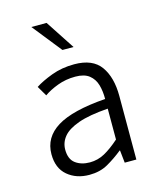

<svg xmlns="http://www.w3.org/2000/svg" viewBox="-110 -789 726 880"><g transform="rotate(-15 253.5 -349.0)"><path d="M205.6 12.2Q143.6 12.2 102.3 -22.7Q61 -57.6 61 -124Q61 -203.6 133.5 -248.5Q206.1 -293.5 364.3 -305.2Q364.7 -341.8 356 -372.3Q347.2 -402.8 324 -421.1Q300.8 -439.5 258.3 -439.5Q212.9 -439.5 173.8 -424.8Q134.8 -410.2 107.9 -391.1L80.1 -438.5Q110.4 -458.5 159.9 -477.1Q209.5 -495.6 268.1 -495.6Q355.5 -495.6 393.1 -442.9Q430.7 -390.1 430.7 -301.8V0H375.5L369.1 -59.6H367.2Q331.5 -30.8 293.7 -9.3Q255.9 12.2 205.6 12.2ZM222.2 -42.5Q259.8 -42.5 292.7 -60.5Q325.7 -78.6 364.3 -112.8V-259.3Q275.4 -252.9 223.6 -234.6Q171.9 -216.3 149.7 -189.2Q127.4 -162.1 127.4 -127.9Q127.4 -82.5 154.5 -62.5Q181.6 -42.5 222.2 -42.5ZM233.4 -572.8 123 -711.4H195.3L286.1 -572.8Z"/></g></svg>

Font: Varta Light Light
Style: Regular
Weight: 300
Version: Version 1.004